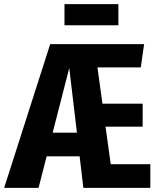

<svg xmlns="http://www.w3.org/2000/svg" viewBox="-40 -906 763 926"><path d="M494 -114H685V0H362L344 -152H185L146 0H-20L202 -693H655L639 -581H430L454 -406H648V-295H469ZM214 -266H331L294 -578ZM531 -784H271V-886H531Z"/></svg>

Font: Fira Sans Extra Condensed
Style: Bold
Weight: 700
Width: 1
Designer: Carrois Corporate & Edenspiekermann AG
Foundry: Carrois Corporate GbR & Edenspiekermann AG
Version: Version 4.203